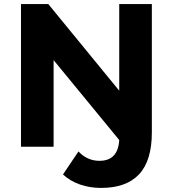

<svg xmlns="http://www.w3.org/2000/svg" viewBox="-20 -720 848 942"><path d="M725 -700V-71Q725 68 662.5 135Q600 202 476 202Q421 202 373 185.5Q325 169 289 136L365 23Q408 69 468 69Q559 69 565 -33L243 -425V0H83V-700H217L565 -275V-700Z"/></svg>

Font: APTA Sans Regular
Style: Bold Italic
Weight: 700
Version: Version 7.200